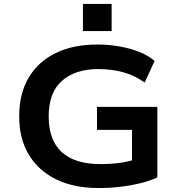

<svg xmlns="http://www.w3.org/2000/svg" viewBox="-20 -940 913 970"><path d="M478 10Q355 10 265.5 -33Q176 -76 126.5 -157Q77 -238 77 -352Q77 -467 125 -548Q173 -629 261.5 -672Q350 -715 471 -715Q530 -715 583.5 -705.5Q637 -696 683 -678Q729 -660 761 -632L711 -523Q659 -560 601 -575.5Q543 -591 475 -591Q360 -591 293 -531.5Q226 -472 226 -352Q226 -231 292.5 -171Q359 -111 487 -111Q544 -111 591.5 -118Q639 -125 680 -141L647 -91V-284H470V-400H775V-44Q740 -27 691.5 -15Q643 -3 588.5 3.5Q534 10 478 10ZM399 -783V-920H544V-783Z"/></svg>

Font: Nunito Sans 7pt SemiExpanded
Style: Bold
Weight: 700
Width: 6
Designer: Vernon Adams
Foundry: Vernon Adams
Version: Version 3.101;gftools[0.9.27]